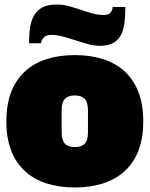

<svg xmlns="http://www.w3.org/2000/svg" viewBox="-20 -813 660 847"><path d="M612 -278Q612 -204 591 -149.5Q570 -95 530.5 -58.5Q491 -22 435 -4Q379 14 310 14Q241 14 185 -4Q129 -22 89.5 -58.5Q50 -95 29 -149.5Q8 -204 8 -278Q8 -351 29 -406Q50 -461 89.5 -497.5Q129 -534 185 -552Q241 -570 310 -570Q379 -570 435 -552Q491 -534 530.5 -497.5Q570 -461 591 -406Q612 -351 612 -278ZM310 -164Q339 -164 353.5 -179Q368 -194 368 -228V-328Q368 -362 353.5 -377Q339 -392 310 -392Q281 -392 266.5 -377Q252 -362 252 -328V-228Q252 -194 266.5 -179Q281 -164 310 -164ZM108 -622Q108 -661 113 -693Q118 -725 131.5 -747Q145 -769 168.5 -781Q192 -793 228 -793Q256 -793 283 -786Q310 -779 336 -770Q362 -761 387 -754Q412 -747 438 -747Q461 -747 469 -759Q477 -771 477 -782H533Q533 -743 529 -711.5Q525 -680 513 -657.5Q501 -635 478.5 -623Q456 -611 420 -611Q394 -611 367.5 -618.5Q341 -626 313.5 -635Q286 -644 258.5 -651.5Q231 -659 205 -659Q182 -659 171.5 -646Q161 -633 161 -622Z"/></svg>

Font: Alfa Slab One
Style: Regular
Weight: 400
Designer: JM Sole
Foundry: JM Sole
Version: Version 1.001